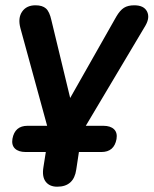

<svg xmlns="http://www.w3.org/2000/svg" viewBox="-20 -517 580 725"><path d="M196 188Q167 188 152.5 169Q138 150 144 114L153 57H77Q50 57 36.5 44Q23 31 27 7Q36 -42 84 -42H158L57 -411Q47 -449 63.5 -473Q80 -497 114 -497Q140 -497 153.5 -485Q167 -473 174 -441L245 -147L419 -454Q433 -478 448 -487.5Q463 -497 487 -497Q523 -497 535 -474Q547 -451 529 -420L304 -42H370Q397 -42 410.5 -29Q424 -16 420 8Q411 57 363 57H278L268 123Q259 188 196 188Z"/></svg>

Font: Nunito
Style: Bold Italic
Weight: 700
Italic angle: -9°
Designer: Vernon Adams
Foundry: Vernon Adams
Version: Version 3.601; ttfautohint (v1.8.2.53-6de2)